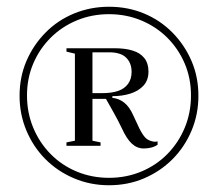

<svg xmlns="http://www.w3.org/2000/svg" viewBox="-20 -743 646 569"><path d="M303 -194Q248 -194 199.5 -214.5Q151 -235 115 -271Q79 -307 58.5 -355.5Q38 -404 38 -459Q38 -515 58.5 -562.5Q79 -610 115 -646.5Q151 -683 199.5 -703Q248 -723 303 -723Q359 -723 407 -703Q455 -683 491 -646.5Q527 -610 547.5 -562.5Q568 -515 568 -459Q568 -404 547.5 -355.5Q527 -307 491 -271Q455 -235 407 -214.5Q359 -194 303 -194ZM303 -216Q354 -216 398.5 -234.5Q443 -253 476 -286.5Q509 -320 527.5 -364.5Q546 -409 546 -460Q546 -511 527.5 -554.5Q509 -598 476 -631Q443 -664 398.5 -682.5Q354 -701 303 -701Q252 -701 207.5 -682.5Q163 -664 130 -631Q97 -598 78.5 -554.5Q60 -511 60 -460Q60 -409 78.5 -364.5Q97 -320 130 -286.5Q163 -253 207.5 -234.5Q252 -216 303 -216ZM406 -303Q386 -303 370.5 -317.5Q355 -332 341 -363Q328 -390 316.5 -410Q305 -430 294 -450H254V-326L278 -321V-311H177V-321L202 -326V-584L177 -590V-600H320Q351 -600 373.5 -593Q396 -586 408 -570.5Q420 -555 420 -531Q420 -505 405 -489Q390 -473 366 -465.5Q342 -458 313 -458V-453Q333 -451 348.5 -438.5Q364 -426 375 -401L389 -371Q397 -353 406.5 -340Q416 -327 432 -324Q435 -323 439 -323Q443 -323 447 -324V-314Q438 -308 427.5 -305.5Q417 -303 406 -303ZM283 -467Q311 -467 330 -473.5Q349 -480 359.5 -494.5Q370 -509 370 -530Q370 -556 354 -572Q338 -588 303 -588H254V-467Z"/></svg>

Font: Kalnia
Style: Regular
Weight: 400
Designer: Frida Medrano
Foundry: Frida Medrano
Version: Version 1.105